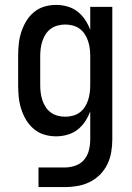

<svg xmlns="http://www.w3.org/2000/svg" viewBox="-20 -548 540 783"><path d="M137 215V135H244Q266 135 287.5 127.5Q309 120 323 103.5Q337 87 342.5 65Q348 43 348 21V-94Q340 -72 327 -52.5Q314 -33 296 -19Q278 -5 255 1.5Q232 8 209 8Q184 8 160.5 1Q137 -6 118 -22Q99 -38 86.5 -59Q74 -80 66.5 -103.5Q59 -127 56.5 -151.5Q54 -176 54 -200V-320Q54 -344 56.5 -368.5Q59 -393 66.5 -416.5Q74 -440 86.5 -461Q99 -482 118 -498Q137 -514 160.5 -521Q184 -528 209 -528Q232 -528 255 -521.5Q278 -515 296 -501Q314 -487 327 -467.5Q340 -448 348 -426V-520H438V21Q438 47 433.5 73Q429 99 417.5 122.5Q406 146 387.5 164.5Q369 183 345.5 194.5Q322 206 296 210.5Q270 215 244 215ZM246 -72Q261 -72 276.5 -76Q292 -80 304.5 -89Q317 -98 325.5 -111Q334 -124 339 -139Q344 -154 346 -169.5Q348 -185 348 -200V-320Q348 -335 346 -350.5Q344 -366 339 -381Q334 -396 325.5 -409Q317 -422 304.5 -431Q292 -440 276.5 -444Q261 -448 246 -448Q231 -448 215.5 -444Q200 -440 187.5 -431Q175 -422 166.5 -409Q158 -396 153 -381Q148 -366 146 -350.5Q144 -335 144 -320V-200Q144 -185 146 -169.5Q148 -154 153 -139Q158 -124 166.5 -111Q175 -98 187.5 -89Q200 -80 215.5 -76Q231 -72 246 -72Z"/></svg>

Font: Iosevka Medium
Style: Regular
Weight: 500
Monospace: yes
Designer: Belleve Invis
Foundry: Belleve Invis
Version: Version 32.5.0; ttfautohint (v1.8.4)